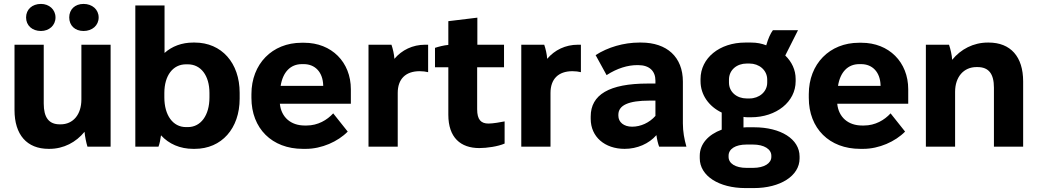

<svg xmlns="http://www.w3.org/2000/svg" viewBox="-20 -748 5291 979"><path d="M406 -590C450 -590 483 -618 483 -659C483 -700 450 -728 406 -728C362 -728 333 -700 333 -659C333 -618 362 -590 406 -590ZM189 -590C230 -590 263 -618 263 -659C263 -700 230 -728 189 -728C144 -728 113 -700 113 -659C113 -618 144 -590 189 -590ZM228 11H232C305 11 368 -23 411 -76C413 -52 420 -19 426 0H544V-520H395V-241C395 -164 353 -114 289 -114H285C229 -114 203 -149 203 -220V-520H54V-187C54 -61 117 11 228 11Z M965 11H973C1110 11 1202 -93 1202 -245V-275C1202 -427 1110 -531 973 -531H965C907 -531 857 -512 819 -478V-720H670V0H788C794 -15 798 -37 801 -58C841 -14 898 11 965 11ZM928 -100C862 -100 818 -160 818 -251V-274C818 -363 862 -420 928 -420H938C1004 -420 1048 -363 1048 -274V-251C1048 -160 1004 -100 938 -100Z M1524 11H1540C1620 11 1703 -26 1753 -77L1679 -170C1648 -136 1601 -108 1543 -108H1534C1463 -108 1414 -150 1407 -219H1769V-293C1769 -431 1671 -530 1531 -530H1518C1368 -530 1262 -422 1262 -268V-249C1262 -93 1367 11 1524 11ZM1411 -310C1422 -380 1461 -421 1519 -421H1529C1586 -421 1626 -381 1628 -313V-310Z M1859 0H2008V-274C2008 -345 2048 -385 2120 -385C2135 -385 2152 -383 2163 -380V-520H2148C2084 -520 2029 -493 1991 -448C1990 -470 1983 -500 1976 -520H1859Z M2424 7C2462 7 2519 -1 2553 -16V-129C2533 -125 2494 -118 2471 -118C2433 -118 2413 -137 2413 -191V-405H2550V-520H2414V-658L2266 -640V-519C2243 -517 2216 -510 2198 -504V-405H2266V-163C2266 -46 2329 7 2424 7Z M2638 0H2787V-274C2787 -345 2827 -385 2899 -385C2914 -385 2931 -383 2942 -380V-520H2927C2863 -520 2808 -493 2770 -448C2769 -470 2762 -500 2755 -520H2638Z M3165 11C3229 11 3289 -15 3327 -59C3330 -37 3335 -16 3341 0H3480C3469 -39 3462 -77 3462 -119V-332C3462 -457 3381 -531 3249 -531H3240C3160 -531 3079 -507 3017 -467L3073 -365C3127 -400 3181 -416 3229 -416H3234C3292 -416 3322 -385 3322 -337V-322H3283C3086 -322 2992 -265 2992 -154V-142C2992 -50 3064 11 3165 11ZM3203 -102C3161 -102 3133 -125 3133 -158V-163C3133 -211 3184 -235 3292 -235H3322V-157C3291 -122 3247 -102 3203 -102Z M3552 -334C3552 -264 3595 -205 3660 -174V-87C3592 -62 3548 -14 3548 46V59C3548 149 3646 211 3781 211H3824C3958 211 4057 149 4057 60V50C4057 -39 3961 -99 3825 -99H3794C3786 -99 3778 -99 3771 -98V-152C3777 -151 3784 -150 3791 -150H3809C3939 -150 4037 -229 4037 -334V-345C4037 -392 4017 -433 3984 -465L4049 -594H3921C3909 -578 3897 -552 3887 -517C3864 -526 3839 -531 3810 -531H3780C3649 -531 3552 -452 3552 -345ZM3697 -342C3697 -392 3738 -424 3787 -424H3802C3850 -424 3892 -391 3892 -342V-327C3892 -279 3850 -246 3802 -246H3787C3738 -246 3697 -278 3697 -327ZM3695 46C3695 12 3729 -11 3787 -11H3819C3877 -11 3913 13 3913 46V52C3913 84 3878 108 3819 108H3787C3729 108 3695 85 3695 52Z M4366 11H4382C4462 11 4545 -26 4595 -77L4521 -170C4490 -136 4443 -108 4385 -108H4376C4305 -108 4256 -150 4249 -219H4611V-293C4611 -431 4513 -530 4373 -530H4360C4210 -530 4104 -422 4104 -268V-249C4104 -93 4209 11 4366 11ZM4253 -310C4264 -380 4303 -421 4361 -421H4371C4428 -421 4468 -381 4470 -313V-310Z M4701 0H4850V-280C4850 -356 4894 -406 4959 -406H4964C5022 -406 5048 -371 5048 -301V0H5197V-333C5197 -459 5133 -531 5021 -531H5017C4943 -531 4879 -497 4835 -443C4834 -466 4826 -500 4819 -520H4701Z"/></svg>

Font: Fixel Text Bold
Style: Bold
Weight: 700
Width: 4
Designer: AlfaBravo + MacPaw
Foundry: Kyrylo Tkachov, Marchela Mozhyna, Serhii Makarenko, Maria Weinstein, Zakhar Kryvoshyya
Version: Version 1.211